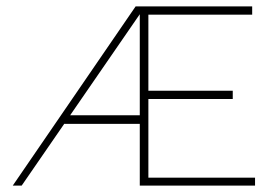

<svg xmlns="http://www.w3.org/2000/svg" viewBox="-20 -583 856 603"><path d="M419 0V-563H772V-537H446V-298H711V-272H446V-25H781V0ZM182 -194 193 -221H430V-194ZM20 0 406 -563H436L48 0Z"/></svg>

Font: Darker Grotesque Light
Style: Regular
Weight: 300
Designer: Gabriel Lam
Foundry: TypeRant
Version: Version 1.000;gftools[0.9.28]